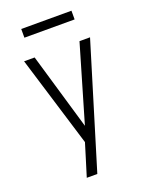

<svg xmlns="http://www.w3.org/2000/svg" viewBox="-166 -780 833 1078"><g transform="rotate(-20 250.0 -240.5)"><path d="M160 215Q168 188 176.5 161.5Q185 135 193 108L219 23L53 -520H116L250 -63L384 -520H447L223 215ZM100 -644V-696H400V-644Z"/></g></svg>

Font: Iosevka Light
Style: Regular
Weight: 300
Monospace: yes
Designer: Belleve Invis
Foundry: Belleve Invis
Version: Version 32.5.0; ttfautohint (v1.8.4)